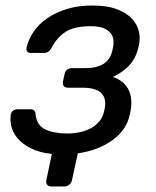

<svg xmlns="http://www.w3.org/2000/svg" viewBox="-20 -550 567 696"><path d="M19 -134Q20 -143 27 -148.5Q34 -154 43 -154H89Q109 -154 109 -135Q113 -96 144 -81Q175 -66 224 -66Q248 -66 270.5 -71Q293 -76 311 -86Q329 -96 341.5 -112Q354 -128 358 -149Q378 -232 280 -232H226Q206 -232 208 -254L214 -281Q219 -303 241 -303H289Q331 -303 356 -319Q381 -335 388 -370Q392 -386 391.5 -401Q391 -416 382.5 -428Q374 -440 356.5 -447.5Q339 -455 308 -455Q250 -455 218.5 -435Q187 -415 167 -377Q161 -366 154 -362Q147 -358 138 -358H92Q74 -358 76 -377Q83 -407 101.5 -434.5Q120 -462 150 -483Q180 -504 221 -517Q262 -530 314 -530Q370 -530 405.5 -516Q441 -502 460 -480.5Q479 -459 484 -433.5Q489 -408 483 -384Q475 -344 452 -317Q429 -290 389 -271Q431 -257 447 -222.5Q463 -188 451 -137Q440 -80 388.5 -42.5Q337 -5 262 6L241 103Q239 113 231 119.5Q223 126 213 126H166Q156 126 151 119.5Q146 113 148 103L168 8Q121 3 90.5 -13Q60 -29 43 -49.5Q26 -70 21 -92.5Q16 -115 19 -134Z"/></svg>

Font: SVN-Rubik
Style: Italic
Weight: 400
Italic angle: -12°
Designer: Hubert and Fischer
Foundry: Hubert & Fischer
Version: Version 2.101; ttfautohint (v1.8.3)